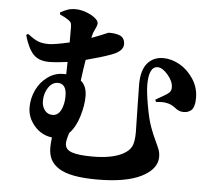

<svg xmlns="http://www.w3.org/2000/svg" viewBox="-58 -881 1116 1009"><g transform="rotate(5 500.0 -376.0)"><path d="M397.9 -684.1 396 -673.8Q415 -680.7 437 -689.7Q459 -698.7 471.2 -703.9Q483.4 -709 483.9 -709Q502.4 -709 515.6 -707.3Q528.8 -705.6 542.2 -700.4Q555.7 -695.3 562.7 -683.8Q569.8 -672.4 569.8 -654.8Q569.8 -618.7 508.8 -596.2Q453.6 -576.2 376 -556.2Q368.2 -510.7 359.9 -445.8Q392.1 -419.4 392.1 -365.2Q392.1 -316.9 374.3 -258.3Q356.4 -199.7 323.2 -166Q311 -128.4 311 -109.9Q311 -77.6 346.9 -65.4Q382.8 -53.2 455.1 -53.2Q559.6 -53.2 616.2 -84Q646.5 -100.1 659.2 -123.8Q671.9 -147.5 671.9 -200.2Q671.9 -226.1 669.4 -320.8Q667 -415.5 667 -451.2Q667 -526.9 698.2 -564Q729.5 -601.1 782.2 -601.1Q825.7 -601.1 868.7 -576.9Q911.6 -552.7 941.4 -507.3Q971.2 -461.9 971.2 -408.2Q971.2 -395.5 970.2 -385.7Q969.2 -376 965.8 -364.5Q962.4 -353 956.3 -345.7Q950.2 -338.4 938.7 -333.3Q927.2 -328.1 911.1 -328.1Q897.5 -328.1 886 -333.5Q874.5 -338.9 866.7 -345.7Q858.9 -352.5 845.2 -359.4Q831.5 -366.2 813.5 -368.9Q795.4 -371.6 763.2 -368.2L758.8 -379.9Q811 -408.7 826.2 -420.9Q839.8 -431.6 839.8 -451.2Q839.8 -483.4 810.8 -517.1Q781.7 -550.8 756.8 -550.8Q710 -550.8 710 -454.1Q710 -417 722.7 -345.2Q735.4 -273.4 750 -233.9Q763.2 -197.8 778.8 -165Q794.4 -132.3 799.8 -116.9Q805.2 -101.6 805.2 -82Q805.2 -17.6 723.9 23.7Q642.6 64.9 490.2 64.9Q417.5 64.9 366.9 55.2Q316.4 45.4 286.6 25.9Q256.8 6.3 243.9 -19.8Q231 -45.9 231 -82Q231 -100.6 234.9 -134.8Q179.7 -141.1 141.8 -184.8Q104 -228.5 104 -282.2Q104 -331.1 125 -374.8Q146 -418.5 183.3 -445.3Q220.7 -472.2 264.2 -472.2H280.8L282.2 -537.1Q224.1 -528.8 184.1 -528.8Q130.9 -528.8 101.8 -559.3Q72.8 -589.8 53.2 -659.2L63 -666Q98.1 -638.7 120.4 -630.4Q142.6 -622.1 175.8 -622.1Q204.1 -622.1 284.2 -640.1V-716.8Q284.2 -733.4 281.5 -741.2Q278.8 -749 269 -755.9Q248 -771 221.2 -782.2L220.2 -793Q242.2 -805.2 259.3 -811Q276.4 -816.9 300.8 -816.9Q327.1 -816.9 356 -806.4Q384.8 -795.9 403.3 -781Q421.9 -766.1 421.9 -753.9Q421.9 -741.2 411.6 -721.4Q401.4 -701.7 397.9 -684.1ZM170.9 -320.8Q170.9 -293.5 186 -273.2Q201.2 -252.9 227.1 -252.9Q256.3 -252.9 271.7 -283.4Q287.1 -314 287.1 -357.9Q287.1 -422.9 241.2 -422.9Q211.9 -422.9 191.4 -392.8Q170.9 -362.8 170.9 -320.8Z"/></g></svg>

Font: Noto Serif JP Black
Style: Regular
Weight: 900
Designer: Ryoko NISHIZUKA  (kana & ideographs); Frank Grießhammer (Latin, Greek & Cyrillic); Wenlong ZHANG  (bopomofo); Sandoll Co
Foundry: Adobe Systems Incorporated
Version: Version 1.001;PS 1.001;hotconv 16.6.54;makeotf.lib2.5.65590